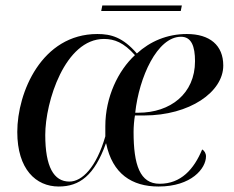

<svg xmlns="http://www.w3.org/2000/svg" viewBox="-20 -670 853 700"><path d="M349 -630H639L643 -650H353ZM194 10C270 10 324 -30 366 -147H367C390 -36 461 10 558 10C678 10 731 -56 731 -100C731 -111 725 -121 717 -125C687 -53 640 0 562 0C490 0 467 -69 467 -189C467 -208 469 -232 472 -249H505C672 -249 794 -335 794 -431C794 -505 745 -546 661 -546C589 -546 527 -519 479 -475C428 -534 385 -546 335 -546C132 -546 43 -333 43 -189C43 -53 111 10 194 10ZM484 -259H473C487 -388 553 -536 640 -536C678 -536 691 -501 691 -447C691 -328 601 -259 484 -259ZM233 -8C176 -8 145 -62 145 -178C145 -299 217 -528 359 -528C397 -528 431 -515 472 -469C411 -413 364 -316 364 -210V-173C331 -59 279 -8 233 -8Z"/></svg>

Font: Noto Serif Display
Style: Italic
Weight: 400
Italic angle: -12°
Designer: Monotype Design Team
Foundry: Monotype Imaging Inc.
Version: Version 2.009